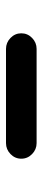

<svg xmlns="http://www.w3.org/2000/svg" viewBox="229 -660 142 640"><g transform="rotate(90 300.0 -340.0)"><path d="M457 -391Q478 -391 493.5 -376Q509 -361 509 -340Q509 -319 493.5 -304Q478 -289 457 -289H143Q122 -289 106.5 -304Q91 -319 91 -340Q91 -361 106.5 -376Q122 -391 143 -391Z"/></g></svg>

Font: Tsukimi Rounded
Style: Bold
Weight: 700
Designer: Takashi Funayama
Foundry: Takashi Funayama
Version: Version 1.032; ttfautohint (v1.8.3)